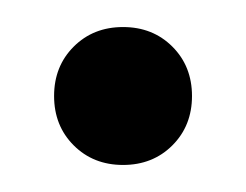

<svg xmlns="http://www.w3.org/2000/svg" viewBox="-20 -114 182 142"><path d="M107.5 -79.5Q122 -65 122 -43Q122 -21 107.5 -6.5Q93 8 71 8Q49 8 34.5 -6.5Q20 -21 20 -43Q20 -65 34.5 -79.5Q49 -94 71 -94Q93 -94 107.5 -79.5Z"/></svg>

Font: Hind Guntur Light
Style: Regular
Weight: 300
Designer: Manushi Parikh, Hitesh Malaviya
Foundry: Indian Type Foundry
Version: Version 1.002;PS 1.0;hotconv 1.0.86;makeotf.lib2.5.63406; tt